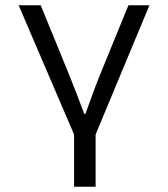

<svg xmlns="http://www.w3.org/2000/svg" viewBox="-20 -506 640 731"><path d="M262 205V6L51 -486H135L245 -217Q260 -180 274 -143Q288 -106 301 -72H305Q318 -106 331 -143Q344 -180 359 -217L469 -486H549L344 6V205Z"/></svg>

Font: Source Code Pro
Style: Regular
Weight: 400
Monospace: yes
Designer: Paul D. Hunt, Teo Tuominen
Foundry: Adobe Systems Incorporated
Version: Version 1.018;hotconv 1.0.116;makeotfexe 2.5.65601